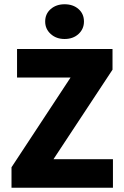

<svg xmlns="http://www.w3.org/2000/svg" viewBox="-20 -881 582 901"><path d="M34 0V-96L311 -517H60V-651H508V-554L231 -134H510V0ZM283 -698Q244 -698 218 -721.5Q192 -745 192 -780Q192 -816 218 -838.5Q244 -861 283 -861Q323 -861 348.5 -838.5Q374 -816 374 -780Q374 -745 348.5 -721.5Q323 -698 283 -698Z"/></svg>

Font: Source Sans 3 ExtraLight ExtraBold
Style: Regular
Weight: 800
Version: Version 3.052;hotconv 1.1.0;makeotfexe 2.6.0